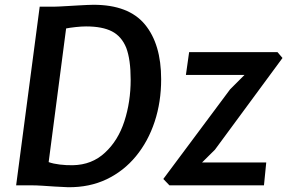

<svg xmlns="http://www.w3.org/2000/svg" viewBox="-20 -775 1202 803"><path d="M264.5 8Q234.5 7 208.8 5.2Q183 3.5 157.8 1.8Q132.5 0 104 0H47.5L146 -747H204Q211.5 -747 227.5 -747.8Q243.5 -748.5 263.8 -749.8Q284 -751 305 -752.2Q326 -753.5 343.8 -754.2Q361.5 -755 371 -755Q518 -755 586 -672.8Q654 -590.5 654 -443.5Q654 -348.5 626.8 -266Q599.5 -183.5 548.5 -121.5Q497.5 -59.5 425.8 -25.2Q354 9 264.5 8ZM284.5 -84Q364.5 -85.5 419 -136.5Q474 -187 500.2 -268Q526.5 -349 526.5 -441.5Q526.5 -526 508 -575Q488.5 -623 448.2 -643.8Q408 -664.5 340 -664.5Q321.5 -664.5 296.2 -661.8Q271 -659 256.5 -656L183.5 -97Q203 -90 230.2 -86.8Q257.5 -83.5 284.5 -84ZM688.5 0 663 -26.5 942.5 -401.5 1002.5 -461.5H757.5L771 -557H1140.5L1161.5 -532.5L879 -149L825 -95.5H1093.5L1084 0Z"/></svg>

Font: Merriweather Sans Medium
Style: Italic
Weight: 500
Italic angle: -7.5°
Designer: Eben Sorkin
Foundry: Eben Sorkin
Version: Version 2.001